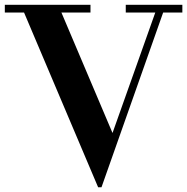

<svg xmlns="http://www.w3.org/2000/svg" viewBox="-24 -768 780 800"><path d="M384.8 12.2 76.2 -715.8H-3.9V-748H353V-715.8H231.9L444.8 -213.9L623 -715.8H500V-748H735.8V-715.8H655.8L398.9 12.2Z"/></svg>

Font: Fin Serif Display
Style: Italic
Weight: 400
Designer: J. Blake Harris
Version: Version 1.006;FEAKit 1.0